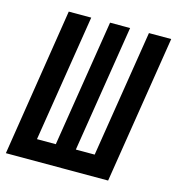

<svg xmlns="http://www.w3.org/2000/svg" viewBox="-108 -823 842 916"><g transform="rotate(15 312.5 -365.0)"><path d="M4 0H509L625 -730H515L415 -103H322L422 -730H323L223 -103H130L230 -730H119Z"/></g></svg>

Font: JetBrains Mono
Style: Bold Italic
Weight: 558
Italic angle: -9°
Monospace: yes
Designer: Philipp Nurullin, Konstantin Bulenkov
Foundry: JetBrains
Version: Version 2.305